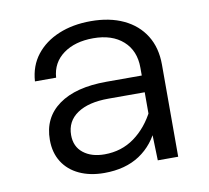

<svg xmlns="http://www.w3.org/2000/svg" viewBox="-68 -635 786 723"><g transform="rotate(-10 325.0 -274.0)"><path d="M481 0 477 -133V-355Q477 -420 435 -457.5Q393 -495 321 -495Q251 -495 206.5 -462.5Q162 -430 158 -373H77Q81 -432 113.5 -473.5Q146 -515 200 -537.5Q254 -560 323 -560Q395 -560 448 -535Q501 -510 530 -463.5Q559 -417 559 -352V0ZM275 12Q221 12 180 -7Q139 -26 116.5 -61.5Q94 -97 94 -146Q94 -231 159 -278Q224 -325 342 -325H490V-261H338Q262 -261 219 -232Q176 -203 176 -150Q176 -106 207 -81.5Q238 -57 288 -57Q353 -57 402.5 -93Q452 -129 483 -191L493 -127Q466 -61 411 -24.5Q356 12 275 12Z"/></g></svg>

Font: Azeret Mono Light
Style: Regular
Weight: 300
Designer: Martin Vácha
Foundry: Displaay
Version: Version 1.002